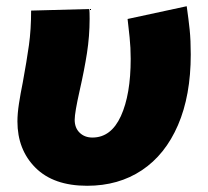

<svg xmlns="http://www.w3.org/2000/svg" viewBox="-20 -584 669 617"><path d="M36 -194Q36 -219 41 -251.5Q46 -284 53 -318Q66 -389 73 -439Q80 -489 80 -550L267 -555Q268 -545 268 -524Q268 -468 259.5 -413.5Q251 -359 236 -293Q220 -222 220 -199Q220 -173 236 -157.5Q252 -142 277 -142Q337 -142 368.5 -211Q400 -280 400 -395Q400 -431 396.5 -464Q393 -497 390 -523L580 -564Q586 -522 589.5 -488.5Q593 -455 593 -409Q593 -277 552 -182Q511 -87 436 -37Q361 13 260 13Q152 13 94 -45Q36 -103 36 -194Z"/></svg>

Font: Nebula Sans Black
Style: Regular
Weight: 900
Italic angle: -9°
Designer: Paul D. Hunt for Adobe (as Source Sans)
Foundry: Nebula Entertainment & Broadcasting LLC
Version: Version 1.010